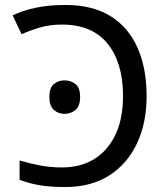

<svg xmlns="http://www.w3.org/2000/svg" viewBox="-20 -744 672 774"><path d="M243 10Q184 10 141.5 3Q99 -4 59 -19V-97Q100 -85 141.5 -77Q183 -69 229 -69Q344 -69 410 -146Q476 -223 476 -357Q476 -490 414 -567.5Q352 -645 229 -645Q181 -645 140.5 -633Q100 -621 67 -606L31 -682Q72 -702 125 -713Q178 -724 243 -724Q353 -724 425.5 -679Q498 -634 534.5 -551.5Q571 -469 571 -356Q571 -248 532 -165.5Q493 -83 420 -36.5Q347 10 243 10ZM179 -353Q179 -390 197 -405Q215 -420 240 -420Q266 -420 284.5 -405Q303 -390 303 -353Q303 -317 284.5 -301Q266 -285 240 -285Q215 -285 197 -301Q179 -317 179 -353Z"/></svg>

Font: Go Noto Kurrent-Regular
Style: Regular
Weight: 400
Designer: Monotype Design Team
Foundry: Monotype Imaging Inc.
Version: Version 2.012; ttfautohint (v1.8.4.7-5d5b)